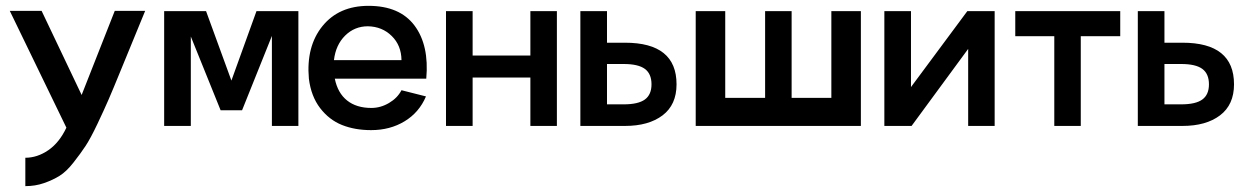

<svg xmlns="http://www.w3.org/2000/svg" viewBox="-20 -427 4229 651"><path d="M369.1 -390.1H472.2L389.2 -188Q363.3 -124.5 348.4 -90.1Q333.5 -55.7 310.3 -6.8Q287.1 42 270.3 67.6Q253.4 93.3 229.2 124Q205.1 154.8 181.9 169.2Q158.7 183.6 129.2 193.8Q99.6 204.1 65.9 204.1V107.9Q106.4 107.9 143.8 82.3Q181.2 56.6 205.1 5.9L13.2 -390.1H121.1L256.8 -105Z M849.6 -389.2H991.7V0H901.9V-305.2L800.8 -53.2H728L627 -303.2V0H536.6V-389.2H678.7L764.6 -153.8Z M1115.2 -160.2Q1125 -111.8 1156.7 -86.4Q1188.5 -61 1239.3 -61Q1270.5 -61 1299.1 -77.9Q1327.6 -94.7 1341.3 -121.1L1424.3 -100.1Q1401.4 -45.9 1352.1 -15.9Q1302.7 14.2 1238.3 14.2Q1183.1 14.2 1139.6 -3.2Q1096.2 -20.5 1065.4 -60.5Q1034.7 -100.6 1027.3 -160.2Q1017.6 -269.5 1073.2 -338.4Q1128.9 -407.2 1229.5 -407.2Q1335.4 -407.2 1385.5 -340.3Q1435.5 -273.4 1425.3 -160.2ZM1227.5 -337.9Q1182.1 -337.9 1150.1 -306.2Q1118.2 -274.4 1112.3 -223.1H1341.3Q1340.8 -272.9 1308.3 -304.9Q1275.9 -336.9 1227.5 -337.9Z M1778.3 -389.2H1868.2V0H1778.3V-164.1H1582.5V0H1492.2V-389.2H1582.5V-238.8H1778.3Z M2099.1 -282.2Q2273.9 -282.2 2273.9 -141.1Q2273.9 -71.8 2226.6 -35.9Q2179.2 0 2099.1 0H1947.8V-389.2H2038.1V-282.2ZM2094.7 -73.2Q2144 -73.2 2166.5 -89.6Q2189 -106 2189 -141.1Q2189 -176.8 2166.5 -193.4Q2144 -210 2094.7 -210H2038.1V-73.2Z M2798.8 -389.2H2898.9V0H2338.9V-389.2H2439V-95.2H2574.2V-389.2H2664.1V-95.2H2798.8Z M3259.8 -389.2H3352.5V0H3262.7V-261.2L3070.8 0H2978.5V-389.2H3068.8V-131.8Z M3778.3 -389.2V-304.2H3644.5V0H3554.7V-304.2H3422.4V-389.2Z M3989.3 -282.2Q4164.1 -282.2 4164.1 -141.1Q4164.1 -71.8 4116.7 -35.9Q4069.3 0 3989.3 0H3837.9V-389.2H3928.2V-282.2ZM3984.9 -73.2Q4034.2 -73.2 4056.6 -89.6Q4079.1 -106 4079.1 -141.1Q4079.1 -176.8 4056.6 -193.4Q4034.2 -210 3984.9 -210H3928.2V-73.2Z"/></svg>

Font: Neutral Grotesk
Style: Regular
Weight: 400
Designer: Nawras Khrais
Foundry: Nawras Khrais
Version: Version 1.000;PS 001.000;hotconv 1.0.88;makeotf.lib2.5.64775